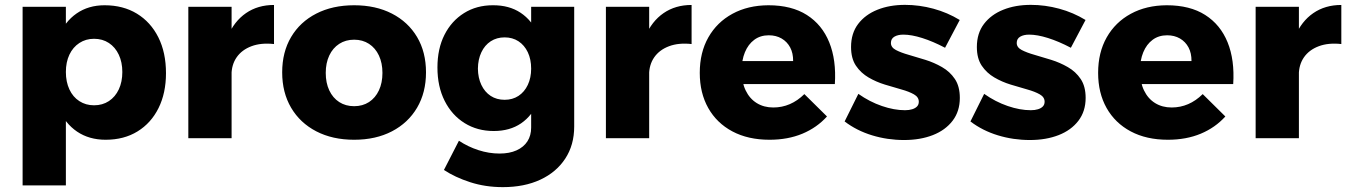

<svg xmlns="http://www.w3.org/2000/svg" viewBox="-20 -568 5542 789"><path d="M409.9 -546.4Q485.9 -546.4 542.6 -511.9Q599.3 -477.3 630.7 -414.6Q662.1 -351.9 662.1 -267.4Q662.1 -185.6 631.5 -123.9Q600.9 -62.3 545.2 -28Q489.6 6.3 414.1 6.3Q346.3 6.3 296.8 -27.1Q247.3 -60.6 220.6 -122.5Q193.9 -184.4 193.9 -268Q193.9 -354 220 -416.5Q246.1 -479 294.8 -512.7Q343.4 -546.4 409.9 -546.4ZM366.4 -408.6Q332.6 -408.6 306.1 -391.3Q279.7 -374 265.2 -343.4Q250.7 -312.7 250.7 -272.1Q250.7 -231.6 265.2 -200.5Q279.7 -169.4 306.1 -152.4Q332.6 -135.3 366.4 -135.3Q401.3 -135.3 427.5 -152.6Q453.7 -169.9 468.2 -200.7Q482.7 -231.6 482.7 -272.1Q482.7 -312.3 468.2 -343.1Q453.7 -374 427.5 -391.3Q401.3 -408.6 366.4 -408.6ZM72.9 -540.1H250.7V194H72.9Z M1106 -387Q1053 -392.9 1013.5 -378.1Q974 -363.3 952.6 -332.7Q931.3 -302.1 931.3 -259.3L889 -266.7Q889 -354.6 915.6 -417.6Q942.1 -480.6 990.9 -514.1Q1039.6 -547.6 1106 -547.6ZM753.9 -540.1H931.7V0H753.9Z M1435.3 -546.4Q1524.1 -546.4 1590.6 -512.1Q1657.1 -477.9 1693.9 -415.9Q1730.6 -354 1730.6 -270.6Q1730.6 -187.7 1693.9 -125.3Q1657.1 -62.9 1590.6 -28.3Q1524.1 6.3 1435.3 6.3Q1346.4 6.3 1279.7 -28.3Q1213 -62.9 1176.3 -125.3Q1139.6 -187.7 1139.6 -270.6Q1139.6 -354 1176.3 -415.9Q1213 -477.9 1279.7 -512.1Q1346.4 -546.4 1435.3 -546.4ZM1435.3 -404.9Q1400.4 -404.9 1374 -387.8Q1347.6 -370.7 1333.1 -339.9Q1318.6 -309 1318.6 -268.4Q1318.6 -227.4 1333.1 -196.6Q1347.6 -165.7 1374 -148.6Q1400.4 -131.6 1435.3 -131.6Q1470.1 -131.6 1496.4 -148.6Q1522.6 -165.7 1537.1 -196.6Q1551.6 -227.4 1551.6 -268.4Q1551.6 -309 1537.1 -339.9Q1522.6 -370.7 1496.4 -387.8Q1470.1 -404.9 1435.3 -404.9Z M2339.6 -48.4Q2339.6 28 2302.7 84Q2265.9 140 2200.1 170.5Q2134.4 201 2046.4 201Q1974.7 201 1912.3 180.8Q1849.9 160.6 1804.3 130.4L1865.9 10.3Q1902.7 34.9 1945.9 48.9Q1989 63 2032.9 63Q2073.6 63 2102.8 49.8Q2132 36.6 2147.4 12.7Q2162.7 -11.1 2162.7 -43.7V-540.1H2339.6ZM2005 -546.4Q2072.1 -546.9 2119.4 -515.5Q2166.6 -484.1 2191.4 -426.6Q2216.3 -369 2215.9 -289.6Q2216.3 -209.6 2191.9 -151.2Q2167.6 -92.9 2121.4 -61.2Q2075.1 -29.6 2009 -29.6Q1941.6 -29.6 1889.3 -62.1Q1837 -94.6 1807.3 -153.4Q1777.6 -212.3 1777.6 -290.6Q1777.6 -367.9 1806.5 -424.9Q1835.4 -482 1886.9 -514.2Q1938.4 -546.4 2005 -546.4ZM2053.7 -414.4Q2021.3 -414.4 1996.6 -398.4Q1971.9 -382.3 1958.1 -353.1Q1944.3 -324 1943.9 -285.9Q1944.3 -248.3 1958.1 -219.1Q1971.9 -190 1996.4 -173.9Q2020.9 -157.9 2053.7 -157.9Q2086.1 -157.9 2110.6 -173.9Q2135.1 -190 2148.9 -219.1Q2162.7 -248.3 2162.7 -285.9Q2162.7 -324.4 2148.9 -353.4Q2135.1 -382.3 2110.6 -398.4Q2086.1 -414.4 2053.7 -414.4Z M2822 -387Q2769 -392.9 2729.5 -378.1Q2690 -363.3 2668.6 -332.7Q2647.3 -302.1 2647.3 -259.3L2605 -266.7Q2605 -354.6 2631.6 -417.6Q2658.1 -480.6 2706.9 -514.1Q2755.6 -547.6 2822 -547.6ZM2469.9 -540.1H2647.7V0H2469.9Z M3239.3 -317.1Q3239.6 -349.6 3227.1 -373.1Q3214.6 -396.6 3191.9 -409.8Q3169.1 -423 3139.3 -423Q3104.4 -423 3079.5 -404.4Q3054.6 -385.9 3041.1 -353.2Q3027.7 -320.6 3027.7 -278.4Q3027.7 -230.6 3044.1 -196.6Q3060.4 -162.6 3089.8 -144.4Q3119.1 -126.3 3157.7 -126.3Q3229.6 -126.3 3285.4 -181.3L3378.4 -89.4Q3337.1 -43.6 3277.4 -18.6Q3217.7 6.3 3142.4 6.3Q3054.1 6.3 2989.7 -28Q2925.3 -62.3 2890.4 -124.2Q2855.6 -186.1 2855.6 -268.4Q2855.6 -352.4 2891 -414.6Q2926.4 -476.9 2990 -511.4Q3053.6 -546 3137.7 -546.4Q3232.9 -546.4 3295.6 -506.5Q3358.3 -466.6 3387.7 -394Q3417.1 -321.4 3410.7 -222.6H3003.4V-317.1Z M3863.6 -371.7Q3813.7 -397.9 3769.6 -411.8Q3725.6 -425.7 3692.3 -425.7Q3669.7 -425.7 3655.4 -417.3Q3641.1 -408.9 3641.1 -391.4Q3641.1 -373.3 3661.6 -362.5Q3682.1 -351.7 3714.4 -342.6Q3746.7 -333.4 3782.7 -322.1Q3818.7 -310.9 3851.2 -292.2Q3883.7 -273.6 3904 -243.3Q3924.3 -213 3924.3 -165.7Q3924.3 -110.6 3894.6 -71.8Q3865 -33 3813.4 -12.8Q3761.7 7.4 3695.1 7.4Q3626.9 7.4 3563.7 -11.9Q3500.6 -31.1 3450.9 -68.9L3507.3 -182.3Q3553.7 -149.6 3604 -132.4Q3654.3 -115.1 3699 -115.1Q3716 -115.1 3728.6 -119.1Q3741.3 -123 3748.5 -130.6Q3755.7 -138.1 3755.7 -150Q3755.7 -168.9 3735.7 -180.3Q3715.7 -191.7 3684 -200.5Q3652.3 -209.3 3616.3 -220.4Q3580.3 -231.4 3548.8 -249.9Q3517.3 -268.3 3497.3 -298.1Q3477.3 -328 3477.3 -374.9Q3477.3 -431.1 3506.4 -469.5Q3535.6 -507.9 3585.5 -527.9Q3635.4 -548 3699 -548Q3757.6 -548 3815.6 -532.3Q3873.6 -516.6 3923.9 -485.9Z M4380.6 -371.7Q4330.7 -397.9 4286.6 -411.8Q4242.6 -425.7 4209.3 -425.7Q4186.7 -425.7 4172.4 -417.3Q4158.1 -408.9 4158.1 -391.4Q4158.1 -373.3 4178.6 -362.5Q4199.1 -351.7 4231.4 -342.6Q4263.7 -333.4 4299.7 -322.1Q4335.7 -310.9 4368.2 -292.2Q4400.7 -273.6 4421 -243.3Q4441.3 -213 4441.3 -165.7Q4441.3 -110.6 4411.6 -71.8Q4382 -33 4330.4 -12.8Q4278.7 7.4 4212.1 7.4Q4143.9 7.4 4080.7 -11.9Q4017.6 -31.1 3967.9 -68.9L4024.3 -182.3Q4070.7 -149.6 4121 -132.4Q4171.3 -115.1 4216 -115.1Q4233 -115.1 4245.6 -119.1Q4258.3 -123 4265.5 -130.6Q4272.7 -138.1 4272.7 -150Q4272.7 -168.9 4252.7 -180.3Q4232.7 -191.7 4201 -200.5Q4169.3 -209.3 4133.3 -220.4Q4097.3 -231.4 4065.8 -249.9Q4034.3 -268.3 4014.3 -298.1Q3994.3 -328 3994.3 -374.9Q3994.3 -431.1 4023.4 -469.5Q4052.6 -507.9 4102.5 -527.9Q4152.4 -548 4216 -548Q4274.6 -548 4332.6 -532.3Q4390.6 -516.6 4440.9 -485.9Z M4876.3 -317.1Q4876.6 -349.6 4864.1 -373.1Q4851.6 -396.6 4828.9 -409.8Q4806.1 -423 4776.3 -423Q4741.4 -423 4716.5 -404.4Q4691.6 -385.9 4678.1 -353.2Q4664.7 -320.6 4664.7 -278.4Q4664.7 -230.6 4681.1 -196.6Q4697.4 -162.6 4726.8 -144.4Q4756.1 -126.3 4794.7 -126.3Q4866.6 -126.3 4922.4 -181.3L5015.4 -89.4Q4974.1 -43.6 4914.4 -18.6Q4854.7 6.3 4779.4 6.3Q4691.1 6.3 4626.7 -28Q4562.3 -62.3 4527.4 -124.2Q4492.6 -186.1 4492.6 -268.4Q4492.6 -352.4 4528 -414.6Q4563.4 -476.9 4627 -511.4Q4690.6 -546 4774.7 -546.4Q4869.9 -546.4 4932.6 -506.5Q4995.3 -466.6 5024.7 -394Q5054.1 -321.4 5047.7 -222.6H4640.4V-317.1Z M5492 -387Q5439 -392.9 5399.5 -378.1Q5360 -363.3 5338.6 -332.7Q5317.3 -302.1 5317.3 -259.3L5275 -266.7Q5275 -354.6 5301.6 -417.6Q5328.1 -480.6 5376.9 -514.1Q5425.6 -547.6 5492 -547.6ZM5139.9 -540.1H5317.7V0H5139.9Z"/></svg>

Font: Alexandria
Style: Regular
Weight: 400
Designer: Mohamed Gaber
Foundry: Kief Type Foundry
Version: Version 5.100